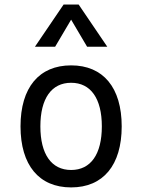

<svg xmlns="http://www.w3.org/2000/svg" viewBox="-20 -815 626 845"><path d="M293 9.8C434.1 9.8 515.6 -87.9 515.6 -258.8C515.6 -429.7 434.1 -527.3 293 -527.3C151.9 -527.3 70.3 -429.7 70.3 -258.8C70.3 -87.9 151.9 9.8 293 9.8ZM293 -66.9C206.5 -66.9 157.7 -136.2 157.7 -258.8C157.7 -381.3 206.5 -450.7 293 -450.7C379.4 -450.7 428.2 -381.3 428.2 -258.8C428.2 -136.2 379.4 -66.9 293 -66.9ZM133.8 -609.4H222.7L293 -728.5L363.3 -609.4H452.1L326.2 -794.9H259.8Z"/></svg>

Font: Cascadia Mono PL SemiLight
Style: Regular
Weight: 350
Monospace: yes
Designer: Aaron Bell
Foundry: Saja Typeworks
Version: Version 2404.023